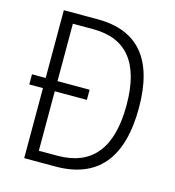

<svg xmlns="http://www.w3.org/2000/svg" viewBox="-107 -804 817 895"><g transform="rotate(15 302.0 -357.0)"><path d="M254 -714H91V-387H25V-338H91V0H241Q547 0 547 -365Q547 -714 254 -714ZM247 -664Q488 -664 488 -362Q488 -51 238 -51H148V-338H303V-387H148V-664Z"/></g></svg>

Font: Noto Sans UI SemiCondensed Light
Style: Regular
Weight: 300
Width: 4
Designer: Monotype Design Team
Foundry: Monotype Imaging Inc.
Version: Version 1.901